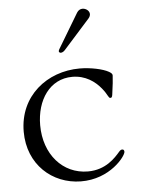

<svg xmlns="http://www.w3.org/2000/svg" viewBox="-51 -727 576 780"><g transform="rotate(-5 237.0 -337.0)"><path d="M247.2 12.1C367.2 13.5 433.9 -75.3 433.9 -92.3C433.9 -97.3 431.8 -102.3 426.1 -102.3C422.2 -102.3 418.3 -101.2 412.6 -94.5C392.4 -71 352.6 -25.6 279.8 -25.6C176.8 -25.6 102.3 -110.8 102.3 -229.4C102.3 -331.7 157 -414.1 249.3 -414.1C302.6 -414.1 340.9 -386.4 365.8 -355.8C388.5 -328.1 387.8 -315.3 396.3 -315.3C400.9 -315.3 403.4 -317.8 404.8 -327.4C409.8 -360.8 413 -392.4 413.4 -405.5C413.4 -411.2 409.8 -415.5 399.9 -421.2C376.4 -434.7 326 -445.3 282 -445.3C149.1 -445.3 33.4 -355.1 33.4 -208.8C33.4 -74.6 131.4 10.7 247.2 12.1ZM203.8 -522.7C203.8 -518.5 207.4 -515.6 211.6 -515.6C216.6 -515.6 223 -518.5 228.7 -524.9L335.9 -644.9C340.9 -650.6 343 -657 343 -661.9C343 -675.4 328.8 -686.1 314.6 -686.1C306.1 -686.1 297.6 -681.8 291.9 -672.6L206.7 -530.5C204.9 -527.3 204.2 -524.9 203.8 -522.7Z"/></g></svg>

Font: Margiela Serif Light
Style: Regular
Weight: 300
Designer: Andreas Faust, Stefan Endress
Version: Version 1.002;FEAKit 1.0